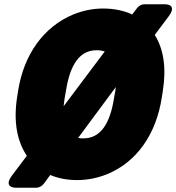

<svg xmlns="http://www.w3.org/2000/svg" viewBox="-20 -798 828 902"><path d="M707 -634 773 -722C818 -783 749 -778 749 -778H658C647 -778 633 -772 624 -760L601 -730C565 -747 518 -758 465 -758C415 -758 369 -748 324 -730C187 -673 92 -544 65 -371L60 -339C43 -226 60 -135 106 -66L36 27C-9 88 59 84 59 84H151C162 84 177 77 186 65L216 24C254 40 296 48 342 48C392 48 439 38 484 20C622 -37 713 -166 740 -339L745 -371C762 -479 749 -567 707 -634ZM434 -562C448 -562 461 -560 472 -556L279 -299C280 -311 282 -325 284 -339L290 -372C309 -494 354 -562 434 -562ZM372 -148C363 -148 355 -148 347 -150L524 -389C523 -384 523 -378 522 -372L516 -339C497 -216 452 -148 372 -148Z"/></svg>

Font: Asimov Print
Style: EIt
Weight: 500
Designer: Google
Version: Version 2.000980; 2014